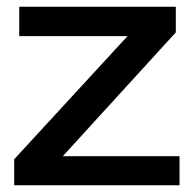

<svg xmlns="http://www.w3.org/2000/svg" viewBox="-20 -549 576 569"><path d="M22 0V-77L358 -442H37V-529H501V-453L166 -86H512V0Z"/></svg>

Font: Mona Sans SemiExpanded Medium
Style: Regular
Weight: 500
Width: 6
Designer: Deni Anggara
Foundry: GitHub
Version: Version 2.000